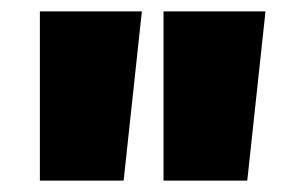

<svg xmlns="http://www.w3.org/2000/svg" viewBox="-20 -690 517 337"><path d="M229 -670 197 -373H50V-670ZM446 -670 414 -373H267V-670Z"/></svg>

Font: Elaine Sans Black
Style: Regular
Weight: 900
Designer: Wei Huang
Foundry: Wei Huang
Version: Version 2.001;December 24, 2019;FontCreator 12.0.0.2547 64-b